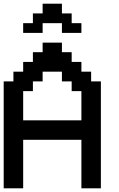

<svg xmlns="http://www.w3.org/2000/svg" viewBox="-20 -1020 644 1040"><path d="M52.7 0H0V-289.1V-579.1H26.4H52.7V-605.5V-631.8H79.1H105.5V-658.2V-684.6H131.8H158.2V-710.9V-737.3H184.6H210.9V-762.7V-789.1H262.7H315.4V-762.7V-737.3H341.8H368.2V-710.9V-684.6H394.5H420.9V-658.2V-631.8H447.3H473.6V-605.5V-579.1H500H526.4V-289.1V0H473.6H420.9V-131.8V-262.7H262.7H105.5V-131.8V0ZM262.7 -368.2H420.9V-447.3V-526.4H394.5H368.2V-552.7V-579.1H341.8H315.4V-605.5V-631.8H262.7H210.9V-605.5V-579.1H184.6H158.2V-552.7V-526.4H131.8H105.5V-447.3V-368.2ZM158.2 -841.8H105.5V-868.2V-894.5H131.8H158.2V-920.9V-947.3H184.6H210.9V-973.6V-1000H262.7H315.4V-973.6V-947.3H341.8H368.2V-920.9V-894.5H394.5H420.9V-868.2V-841.8H368.2H315.4V-868.2V-894.5H262.7H210.9V-868.2V-841.8Z"/></svg>

Font: VCR Jazz Mono
Style: Regular
Weight: 400
Version: Version 3.1